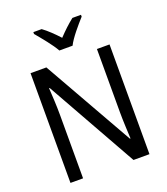

<svg xmlns="http://www.w3.org/2000/svg" viewBox="-166 -1059 1023 1174"><g transform="rotate(-20 345.0 -472.0)"><path d="M301 -784H387C409 -829 465 -893 500 -932V-944H444C409 -916 379 -888 344 -851C312 -886 276 -921 244 -944H190V-932C225 -890 277 -828 301 -784ZM602 0V-714H520V-302C520 -247 524 -172 526 -130H522L191 -714H88V0H170V-413C170 -475 166 -539 163 -589H167L498 0Z"/></g></svg>

Font: Noto Sans Arabic UI SmCn
Style: Regular
Weight: 400
Width: 4
Designer: Monotype Design Team, Nadine Chahine and Nizar Qandah
Foundry: Monotype Imaging Inc.
Version: Version 2.010